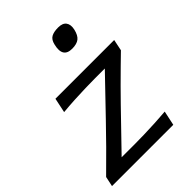

<svg xmlns="http://www.w3.org/2000/svg" viewBox="-226 -834 936 936"><g transform="rotate(-45 241.5 -366.0)"><path d="M-13.5 0 -2.5 -51.5Q51.5 -104.5 101.5 -155Q151.5 -205.5 194.5 -250.5L367 -430H298Q271 -430 233.5 -429Q196 -428 155 -425.8Q114 -423.5 76.5 -420L92.5 -496H497.5L485.5 -437.5Q461 -414 428.8 -382.2Q396.5 -350.5 362.2 -316.2Q328 -282 297.5 -250.5L119 -66H210.5Q237.5 -66 274.5 -67Q311.5 -68 351 -70Q390.5 -72 425 -75L409 0ZM323 -610.5Q258 -610.5 276.5 -686Q282.5 -713 299.8 -722.8Q317 -732.5 347.5 -732.5Q378 -732.5 390.2 -715.8Q402.5 -699 396 -669.5Q388.5 -636.5 371.5 -623.5Q354.5 -610.5 323 -610.5Z"/></g></svg>

Font: Commissioner Flair
Style: Italic
Weight: 400
Italic angle: -12°
Designer: Kostas Bartsokas
Foundry: Kostas Bartsokas
Version: Version 1.000; ttfautohint (v1.8.3)